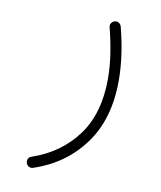

<svg xmlns="http://www.w3.org/2000/svg" viewBox="-65 -307 517 617"><g transform="rotate(10 194.0 1.5)"><path d="M258.3 -252.9Q267.1 -256.3 273.7 -252Q280.3 -247.6 282.2 -240.7Q306.2 -147.9 306.2 -68.4Q306.2 57.1 246.1 139.2Q186 221.2 84 255.4Q76.2 257.8 69.8 254.2Q63.5 250.5 61.5 244.1Q58.6 235.8 62.3 229.5Q65.9 223.1 72.3 221.2Q164.1 189.9 217.5 117.9Q271 45.9 271 -68.4Q271 -106 264.9 -147Q258.8 -188 247.6 -231.9Q245.6 -240.2 249.3 -245.6Q252.9 -251 258.3 -252.9Z"/></g></svg>

Font: Mikhak-DS2-FD ExtraLight
Style: Regular
Weight: 200
Designer: Amin Abedi
Version: Version 3.2